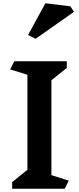

<svg xmlns="http://www.w3.org/2000/svg" viewBox="-20 -1164 487 1184"><path d="M379 0H55V-41L149 -117V-703L43 -736L68 -786H392V-745L297 -669V-84L404 -50ZM436 -1091 200 -925 153 -948 260 -1144 414 -1125Z"/></svg>

Font: Inknut Antiqua SemiBold
Style: Regular
Weight: 600
Designer: Claus Eggers Sørensen
Foundry: Claus Eggers Sørensen
Version: Version 1.003; ttfautohint (v1.8.2) -l 8 -r 50 -G 200 -x 14 